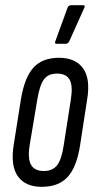

<svg xmlns="http://www.w3.org/2000/svg" viewBox="-20 -715 371 741"><path d="M141 6Q78 6 49 -34.5Q20 -75 33 -157L61 -333Q75 -417 109.5 -454.5Q144 -492 208 -492Q271 -492 300.5 -451.5Q330 -411 316 -329L289 -154Q276 -70 241 -32Q206 6 141 6ZM149 -55Q183 -55 200.5 -77.5Q218 -100 226 -155L253 -328Q262 -383 249 -407Q236 -431 200 -431Q166 -431 149.5 -408.5Q133 -386 124 -331L95 -158Q86 -104 99.5 -79.5Q113 -55 149 -55ZM198 -546Q189 -546 194 -557L241 -686Q245 -695 255 -695H300Q311 -695 305 -684L247 -555Q242 -546 233 -546Z"/></svg>

Font: Sofia Sans Extra Condensed
Style: Italic
Weight: 400
Italic angle: -9°
Designer: Botio Nikoltchev, Ani Petrova
Foundry: lettersoup
Version: Version 4.101; ttfautohint (v1.8.4.7-5d5b)